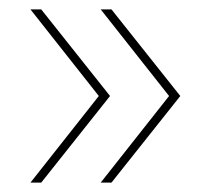

<svg xmlns="http://www.w3.org/2000/svg" viewBox="-20 -464 463 410"><path d="M68 -74 215 -259 68 -444H45L191 -259L45 -74ZM218 -74 365 -259 218 -444H195L341 -259L195 -74Z"/></svg>

Font: Chess Sans Thin
Style: Regular
Weight: 100
Designer: Wolf Bōese
Foundry: Wolf Bōese
Version: Version 7.223;Glyphs 3.3 (3306)